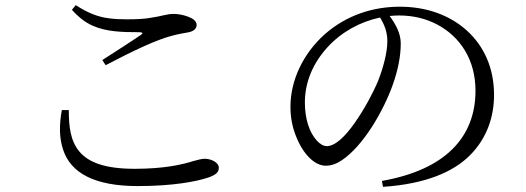

<svg xmlns="http://www.w3.org/2000/svg" viewBox="-20 -721 2040 745"><path d="M220 -294H247C247 -230 253 -175 288 -133C323 -91 387 -66 503 -66C619 -66 689 -83 730 -96C751 -102 765 -105 774 -105C799 -105 829 -91 829 -70C829 -53 819 -43 788 -32C743 -17 653 1 514 1C345 1 254 -51 225 -140C210 -184 209 -235 220 -294ZM390 -468 377 -488C428 -520 490 -561 526 -585C536 -592 535 -595 522 -596C450 -596 391 -598 338 -622C311 -634 285 -654 259 -683L274 -701C322 -670 361 -655 403 -650C424 -647 447 -646 473 -646C513 -646 544 -648 565 -652C586 -655 603 -659 616 -662C629 -665 641 -667 654 -667C679 -667 709 -659 729 -647C738 -640 743 -633 743 -625C743 -609 731 -599 708 -595C680 -590 651 -586 600 -567C567 -555 516 -532 464 -506C438 -493 413 -480 390 -468Z M1483 -561C1483 -597 1472 -624 1455 -653C1378 -637 1305 -597 1251 -538C1197 -479 1163 -406 1163 -323C1163 -259 1181 -207 1208 -177C1221 -162 1235 -154 1248 -154C1281 -154 1320 -192 1357 -245C1394 -298 1427 -359 1447 -407C1466 -455 1483 -516 1483 -561ZM1466 4 1462 -19C1707 -62 1825 -188 1825 -369C1825 -488 1767 -577 1678 -625C1633 -649 1583 -661 1528 -661C1516 -661 1504 -660 1492 -659C1515 -627 1535 -592 1535 -553C1535 -504 1525 -451 1504 -392C1487 -344 1459 -285 1424 -230C1388 -174 1347 -126 1306 -99C1285 -85 1265 -78 1244 -78C1200 -78 1155 -124 1128 -194C1114 -229 1107 -266 1107 -307C1107 -408 1155 -512 1240 -588C1323 -661 1425 -695 1532 -695C1635 -695 1726 -662 1792 -602C1858 -542 1897 -457 1897 -353C1897 -270 1871 -187 1805 -120C1739 -53 1630 -7 1466 4Z"/></svg>

Font: CJK Symbols
Style: Regular
Weight: 400
Designer: Ryoko NISHIZUKA 西塚涼子 (kana & ideographs); Frank Grießhammer (serif-style Latin); Paul D. Hunt (sans serif–style Latin); 
Foundry: Unicode
Version: Version 2.000;hotconv 1.1.0;makeotfexe 2.6.0